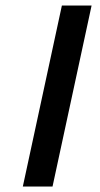

<svg xmlns="http://www.w3.org/2000/svg" viewBox="-20 -678 365 698"><path d="M63 0 205 -658H313L171 0Z"/></svg>

Font: Ysabeau Infant SemiBold
Style: Italic
Weight: 600
Italic angle: -12°
Designer: Christian Thalmann (Catharsis Fonts)
Version: Version 2.002; featfreeze: ss01,ss02,lnum